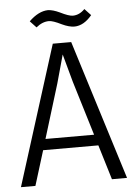

<svg xmlns="http://www.w3.org/2000/svg" viewBox="-56 -860 626 903"><g transform="rotate(-5 256.5 -409.0)"><path d="M74.2 0 125 -164.1H385.7L435.5 0H506.8L300.8 -659.2H213.9L5.9 0ZM218.8 -470.7Q242.2 -556.6 255.9 -604.5Q275.4 -531.2 292 -472.7L370.1 -215.8H140.6ZM319.3 -782.2Q300.8 -782.2 259.8 -802.7Q228.5 -817.4 205.1 -818.4Q160.2 -817.4 115.2 -773.4L144.5 -742.2Q173.8 -766.6 205.1 -766.6Q223.6 -766.6 264.6 -746.1Q297.9 -730.5 323.2 -730.5Q367.2 -731.4 405.3 -777.3L376 -808.6Q350.6 -782.2 319.3 -782.2Z"/></g></svg>

Font: Yaldevi Colombo
Style: Regular
Weight: 400
Designer: Sol Matas, Denzil Rajitha, Kosala Senevirathne and Pathum Egodawatta
Foundry: Mooniak
Version: Version 1.020 ; ttfautohint (v1.6)